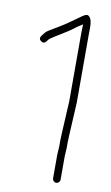

<svg xmlns="http://www.w3.org/2000/svg" viewBox="-79 -727 435 755"><g transform="rotate(10 138.0 -349.5)"><path d="M201.1 -14C209 -14 216.1 -21.1 216.1 -29V-123L218.1 -156V-179.5C218.1 -187.8 218.4 -196.7 219.1 -206L226.1 -339V-609C226.1 -640.6 229.5 -671.4 212.1 -683.5C203.7 -689.4 187 -676.4 182.6 -673C168.6 -662.2 161.8 -659.3 144.2 -645.9C133.7 -637.8 108 -621.6 67.1 -597.5C59.8 -593.2 53.8 -587.3 49.1 -580C42.3 -572 33.2 -561.7 46.1 -552C59.2 -542.2 66.7 -554.5 73.1 -563C78.6 -569.9 109.6 -587.6 117.1 -592.5C129.6 -600.6 152.4 -613.7 164.9 -624C179.4 -635.9 184.1 -636.7 197.1 -646C196.4 -632 196.1 -619.7 196.1 -609V-339L189.1 -207C188.4 -197 188.1 -187.7 188.1 -179V-157L186.1 -123V-29C186.1 -21.1 193.2 -14 201.1 -14Z"/></g></svg>

Font: MewTooHand
Style: Condensed
Weight: 400
Designer: Mew Too, Robert Jablonski
Version: Version 0.77